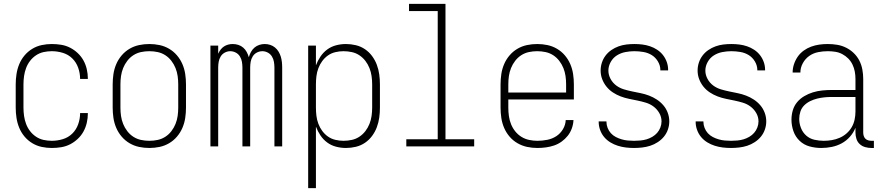

<svg xmlns="http://www.w3.org/2000/svg" viewBox="-20 -755 4540 990"><path d="M247 8Q221 8 195 2.5Q169 -3 146 -17Q123 -31 106 -51.5Q89 -72 79 -96.5Q69 -121 65 -147.5Q61 -174 61 -200V-320Q61 -346 65 -372.5Q69 -399 79 -423.5Q89 -448 106 -468.5Q123 -489 146 -503Q169 -517 195 -522.5Q221 -528 247 -528Q272 -528 296 -524Q320 -520 341.5 -509Q363 -498 381 -481Q399 -464 410.5 -443Q422 -422 427.5 -398Q433 -374 433 -350V-348H393V-349Q393 -378 383 -406Q373 -434 352.5 -454Q332 -474 304 -482.5Q276 -491 247 -491Q226 -491 205 -486.5Q184 -482 166 -470Q148 -458 135 -441Q122 -424 114.5 -404Q107 -384 104 -362.5Q101 -341 101 -320V-200Q101 -179 104 -157.5Q107 -136 114.5 -116Q122 -96 135 -79Q148 -62 166 -50Q184 -38 205 -33.5Q226 -29 247 -29Q276 -29 304 -37.5Q332 -46 352.5 -66Q373 -86 383 -114Q393 -142 393 -171V-172H433V-170Q433 -146 427.5 -122Q422 -98 410.5 -77Q399 -56 381 -39Q363 -22 341.5 -11Q320 0 296 4Q272 8 247 8Z M750 8Q723 8 697 2.5Q671 -3 648 -16.5Q625 -30 607.5 -50.5Q590 -71 579.5 -95.5Q569 -120 565 -146.5Q561 -173 561 -200V-320Q561 -347 565 -373.5Q569 -400 579.5 -424.5Q590 -449 607.5 -469.5Q625 -490 648 -503.5Q671 -517 697 -522.5Q723 -528 750 -528Q777 -528 803 -522.5Q829 -517 852 -503.5Q875 -490 892.5 -469.5Q910 -449 920.5 -424.5Q931 -400 935 -373.5Q939 -347 939 -320V-200Q939 -173 935 -146.5Q931 -120 920.5 -95.5Q910 -71 892.5 -50.5Q875 -30 852 -16.5Q829 -3 803 2.5Q777 8 750 8ZM750 -29Q772 -29 793 -33.5Q814 -38 832 -49.5Q850 -61 863.5 -78.5Q877 -96 885 -116Q893 -136 896 -157Q899 -178 899 -200V-320Q899 -342 896 -363Q893 -384 885 -404Q877 -424 863.5 -441.5Q850 -459 832 -470.5Q814 -482 793 -486.5Q772 -491 750 -491Q728 -491 707 -486.5Q686 -482 668 -470.5Q650 -459 636.5 -441.5Q623 -424 615 -404Q607 -384 604 -363Q601 -342 601 -320V-200Q601 -178 604 -157Q607 -136 615 -116Q623 -96 636.5 -78.5Q650 -61 668 -49.5Q686 -38 707 -33.5Q728 -29 750 -29Z M1065 0V-520H1105V-478Q1110 -489 1117.5 -499Q1125 -509 1135 -515.5Q1145 -522 1156.5 -525Q1168 -528 1180 -528Q1195 -528 1209 -523.5Q1223 -519 1234 -509.5Q1245 -500 1252 -487Q1259 -474 1263 -460Q1267 -474 1274 -487Q1281 -500 1292 -509.5Q1303 -519 1317 -523.5Q1331 -528 1345 -528Q1360 -528 1373.5 -523.5Q1387 -519 1398 -510Q1409 -501 1416.5 -488.5Q1424 -476 1428 -462.5Q1432 -449 1433.5 -435Q1435 -421 1435 -406V0H1395V-406Q1395 -421 1392.5 -436Q1390 -451 1382 -464Q1374 -477 1360.5 -484Q1347 -491 1333 -491Q1318 -491 1304.5 -484Q1291 -477 1283 -464Q1275 -451 1272.5 -436Q1270 -421 1270 -406V0H1230V-406Q1230 -421 1227.5 -436Q1225 -451 1217 -464Q1209 -477 1195.5 -484Q1182 -491 1167 -491Q1153 -491 1139.5 -484Q1126 -477 1118 -464Q1110 -451 1107.5 -436Q1105 -421 1105 -406V0Z M1569 215V-520H1609V-418Q1618 -442 1632.5 -463.5Q1647 -485 1667.5 -500Q1688 -515 1713 -521.5Q1738 -528 1764 -528Q1789 -528 1814.5 -522Q1840 -516 1861.5 -501.5Q1883 -487 1898.5 -466Q1914 -445 1923 -421Q1932 -397 1935.5 -371.5Q1939 -346 1939 -320V-200Q1939 -174 1935.5 -148.5Q1932 -123 1923 -99Q1914 -75 1898.5 -54Q1883 -33 1861.5 -18.5Q1840 -4 1814.5 2Q1789 8 1764 8Q1738 8 1713 1.5Q1688 -5 1667.5 -20Q1647 -35 1632.5 -56.5Q1618 -78 1609 -102V215ZM1751 -29Q1772 -29 1793.5 -33.5Q1815 -38 1833 -50Q1851 -62 1864 -79Q1877 -96 1885 -116Q1893 -136 1896 -157.5Q1899 -179 1899 -200V-320Q1899 -341 1896 -362.5Q1893 -384 1885 -404Q1877 -424 1864 -441Q1851 -458 1833 -470Q1815 -482 1793.5 -486.5Q1772 -491 1751 -491Q1730 -491 1709 -486Q1688 -481 1671 -469Q1654 -457 1641.5 -440Q1629 -423 1621.5 -403Q1614 -383 1611.5 -362Q1609 -341 1609 -320V-200Q1609 -179 1611.5 -158Q1614 -137 1621.5 -117Q1629 -97 1641.5 -80Q1654 -63 1671 -51Q1688 -39 1709 -34Q1730 -29 1751 -29Z M2075 0V-37H2237V-698H2089V-735H2277V-37H2425V0Z M2751 8Q2724 8 2698 2.5Q2672 -3 2648.5 -16.5Q2625 -30 2607.5 -50.5Q2590 -71 2579.5 -95.5Q2569 -120 2565 -146.5Q2561 -173 2561 -200V-320Q2561 -347 2565 -373.5Q2569 -400 2579.5 -424.5Q2590 -449 2607.5 -469.5Q2625 -490 2648 -503.5Q2671 -517 2697 -522.5Q2723 -528 2750 -528Q2777 -528 2803 -522.5Q2829 -517 2852 -503.5Q2875 -490 2892.5 -469.5Q2910 -449 2920.5 -424.5Q2931 -400 2935 -373.5Q2939 -347 2939 -320V-242H2601V-200Q2601 -178 2604 -156.5Q2607 -135 2615 -115Q2623 -95 2636.5 -78Q2650 -61 2668.5 -49.5Q2687 -38 2708.5 -33.5Q2730 -29 2751 -29Q2776 -29 2801.5 -34Q2827 -39 2848 -52.5Q2869 -66 2882.5 -88.5Q2896 -111 2897 -136H2937Q2936 -114 2928.5 -93Q2921 -72 2907.5 -55Q2894 -38 2876 -25Q2858 -12 2837.5 -5Q2817 2 2795 5Q2773 8 2751 8ZM2601 -278H2899V-320Q2899 -342 2896 -363Q2893 -384 2885 -404Q2877 -424 2863.5 -441.5Q2850 -459 2832 -470.5Q2814 -482 2793 -486.5Q2772 -491 2750 -491Q2728 -491 2707 -486.5Q2686 -482 2668 -470.5Q2650 -459 2636.5 -441.5Q2623 -424 2615 -404Q2607 -384 2604 -363Q2601 -342 2601 -320Z M3249 8Q3228 8 3207 5.5Q3186 3 3165.5 -3.5Q3145 -10 3127 -21Q3109 -32 3095.5 -48Q3082 -64 3074.5 -84.5Q3067 -105 3067 -126V-129H3107V-127Q3107 -111 3113 -95.5Q3119 -80 3130 -68Q3141 -56 3155.5 -48.5Q3170 -41 3185.5 -36.5Q3201 -32 3217 -30.5Q3233 -29 3249 -29Q3265 -29 3281.5 -30.5Q3298 -32 3313.5 -36.5Q3329 -41 3343.5 -49.5Q3358 -58 3368.5 -70Q3379 -82 3385 -97.5Q3391 -113 3391 -129Q3391 -152 3379.5 -172Q3368 -192 3350 -205.5Q3332 -219 3310.5 -225.5Q3289 -232 3267 -236.5Q3245 -241 3223 -245.5Q3201 -250 3180 -258Q3159 -266 3140 -278.5Q3121 -291 3107 -308.5Q3093 -326 3085 -347Q3077 -368 3077 -391Q3077 -412 3083.5 -432Q3090 -452 3102.5 -468.5Q3115 -485 3132.5 -497Q3150 -509 3169.5 -516Q3189 -523 3209.5 -525.5Q3230 -528 3251 -528Q3272 -528 3292 -525.5Q3312 -523 3331.5 -516.5Q3351 -510 3368.5 -498.5Q3386 -487 3398.5 -471Q3411 -455 3418 -435.5Q3425 -416 3425 -395V-392H3385V-394Q3385 -417 3372.5 -438Q3360 -459 3340.5 -471Q3321 -483 3297.5 -487Q3274 -491 3251 -491Q3228 -491 3204.5 -486.5Q3181 -482 3161 -469.5Q3141 -457 3129 -435.5Q3117 -414 3117 -391Q3117 -369 3128 -348.5Q3139 -328 3157 -314.5Q3175 -301 3196.5 -294.5Q3218 -288 3240 -283.5Q3262 -279 3284 -274.5Q3306 -270 3327 -262Q3348 -254 3367 -241.5Q3386 -229 3400.5 -212Q3415 -195 3423 -173.5Q3431 -152 3431 -129Q3431 -108 3424 -87.5Q3417 -67 3403.5 -50.5Q3390 -34 3371.5 -22Q3353 -10 3333 -3.5Q3313 3 3291.5 5.5Q3270 8 3249 8Z M3749 8Q3728 8 3707 5.5Q3686 3 3665.5 -3.5Q3645 -10 3627 -21Q3609 -32 3595.5 -48Q3582 -64 3574.5 -84.5Q3567 -105 3567 -126V-129H3607V-127Q3607 -111 3613 -95.5Q3619 -80 3630 -68Q3641 -56 3655.5 -48.5Q3670 -41 3685.5 -36.5Q3701 -32 3717 -30.5Q3733 -29 3749 -29Q3765 -29 3781.5 -30.5Q3798 -32 3813.5 -36.5Q3829 -41 3843.5 -49.5Q3858 -58 3868.5 -70Q3879 -82 3885 -97.5Q3891 -113 3891 -129Q3891 -152 3879.5 -172Q3868 -192 3850 -205.5Q3832 -219 3810.5 -225.5Q3789 -232 3767 -236.5Q3745 -241 3723 -245.5Q3701 -250 3680 -258Q3659 -266 3640 -278.5Q3621 -291 3607 -308.5Q3593 -326 3585 -347Q3577 -368 3577 -391Q3577 -412 3583.5 -432Q3590 -452 3602.5 -468.5Q3615 -485 3632.5 -497Q3650 -509 3669.5 -516Q3689 -523 3709.5 -525.5Q3730 -528 3751 -528Q3772 -528 3792 -525.5Q3812 -523 3831.5 -516.5Q3851 -510 3868.5 -498.5Q3886 -487 3898.5 -471Q3911 -455 3918 -435.5Q3925 -416 3925 -395V-392H3885V-394Q3885 -417 3872.5 -438Q3860 -459 3840.5 -471Q3821 -483 3797.5 -487Q3774 -491 3751 -491Q3728 -491 3704.5 -486.5Q3681 -482 3661 -469.5Q3641 -457 3629 -435.5Q3617 -414 3617 -391Q3617 -369 3628 -348.5Q3639 -328 3657 -314.5Q3675 -301 3696.5 -294.5Q3718 -288 3740 -283.5Q3762 -279 3784 -274.5Q3806 -270 3827 -262Q3848 -254 3867 -241.5Q3886 -229 3900.5 -212Q3915 -195 3923 -173.5Q3931 -152 3931 -129Q3931 -108 3924 -87.5Q3917 -67 3903.5 -50.5Q3890 -34 3871.5 -22Q3853 -10 3833 -3.5Q3813 3 3791.5 5.5Q3770 8 3749 8Z M4214 8Q4184 8 4154.5 0Q4125 -8 4103 -29Q4081 -50 4071 -79Q4061 -108 4061 -138Q4061 -163 4068 -186.5Q4075 -210 4090.5 -228.5Q4106 -247 4127.5 -259.5Q4149 -272 4172 -279Q4195 -286 4219.5 -288.5Q4244 -291 4268 -291H4391V-348Q4391 -367 4387.5 -386Q4384 -405 4375.5 -422.5Q4367 -440 4353.5 -453.5Q4340 -467 4323 -476Q4306 -485 4287 -488Q4268 -491 4248 -491Q4223 -491 4198 -486Q4173 -481 4152.5 -466.5Q4132 -452 4119.5 -429Q4107 -406 4107 -381H4067Q4067 -403 4074 -424Q4081 -445 4093.5 -463Q4106 -481 4124 -494Q4142 -507 4162.5 -514.5Q4183 -522 4204.5 -525Q4226 -528 4248 -528Q4273 -528 4297 -524Q4321 -520 4343 -509Q4365 -498 4382.5 -481Q4400 -464 4411 -442.5Q4422 -421 4426.5 -396.5Q4431 -372 4431 -348V-71Q4431 -63 4433.5 -54.5Q4436 -46 4442 -40Q4448 -34 4456.5 -31.5Q4465 -29 4473 -29H4486V8H4473Q4457 8 4441 3.5Q4425 -1 4413 -12Q4401 -23 4396 -39Q4391 -55 4391 -71V-96Q4381 -71 4362.5 -50Q4344 -29 4320 -16Q4296 -3 4269 2.5Q4242 8 4214 8ZM4227 -29Q4248 -29 4269 -32.5Q4290 -36 4309.5 -44.5Q4329 -53 4345 -67Q4361 -81 4371.5 -99Q4382 -117 4386.5 -138Q4391 -159 4391 -180V-255H4268Q4249 -255 4230 -253Q4211 -251 4193 -246.5Q4175 -242 4157.5 -233.5Q4140 -225 4126.5 -211.5Q4113 -198 4107 -179.5Q4101 -161 4101 -142Q4101 -118 4110 -95Q4119 -72 4137 -56Q4155 -40 4179 -34.5Q4203 -29 4227 -29Z"/></svg>

Font: Iosevka SS18 Extralight
Style: Regular
Weight: 200
Monospace: yes
Designer: Belleve Invis
Foundry: Belleve Invis
Version: Version 25.1.1; ttfautohint (v1.8.4)